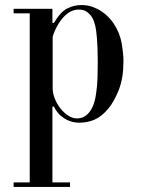

<svg xmlns="http://www.w3.org/2000/svg" viewBox="-20 -473 560 762"><path d="M188 -382H194Q220 -426 247 -439.5Q274 -453 303 -453Q327 -453 346.5 -446Q366 -439 382 -428.5Q398 -418 410.5 -405Q423 -392 431 -380Q456 -342 463 -300.5Q470 -259 470 -230Q470 -164 452 -117.5Q434 -71 410 -42Q384 -11 356 1.5Q328 14 293 14Q291 14 279.5 13Q268 12 253 6Q238 0 222 -13Q206 -26 194 -50H188V251H258V269H34V251H98V-420H34V-438H188ZM189 -327V-124Q189 -103 197.5 -81.5Q206 -60 220 -42.5Q234 -25 251 -14Q268 -3 285 -3Q293 -3 303 -5.5Q313 -8 323.5 -16.5Q334 -25 343 -40.5Q352 -56 358 -82Q361 -95 364.5 -127Q368 -159 368 -227Q368 -260 367 -283.5Q366 -307 364.5 -323.5Q363 -340 361.5 -351.5Q360 -363 358 -371Q356 -378 352.5 -389Q349 -400 341.5 -410Q334 -420 322.5 -427.5Q311 -435 293 -435Q275 -435 260 -427Q245 -419 233 -406Q219 -391 207.5 -370.5Q196 -350 189 -327Z"/></svg>

Font: EIisabethische
Style: Book
Weight: 400
Designer: Salychow
Version: Version 1.3